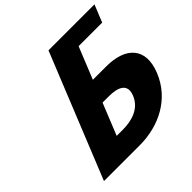

<svg xmlns="http://www.w3.org/2000/svg" viewBox="-210 -1057 1254 1254"><g transform="rotate(-45 416.5 -430.0)"><path d="M60.8 0 359.8 -740 394.2 -825 408.3 -860H832.9L784.4 -740H566.6L477.3 -519H601.6C778.7 -519 873.5 -424 804.8 -254C735.7 -83 569 0 392 0ZM416.7 -369 328.3 -150H386.6C468 -150 555.1 -175 589.4 -260C623.3 -344 556.4 -369 475 -369Z"/></g></svg>

Font: Hussar
Style: BdWideOblFour
Weight: 700
Foundry: Cannot Into Space Fonts
Version: Version 2.00